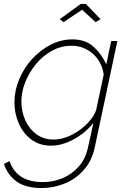

<svg xmlns="http://www.w3.org/2000/svg" viewBox="-45 -727 646 970"><path d="M166 223Q83 223 37.5 189Q-8 155 -25 101L3 87Q23 142 65 167.5Q107 193 172 193Q224 193 271.5 173Q319 153 353.5 113.5Q388 74 400 16L427 -106Q386 -55 327 -23Q268 9 213 9Q155 9 113.5 -22Q72 -53 50 -103Q28 -153 28 -210Q28 -269 51.5 -325.5Q75 -382 116 -427.5Q157 -473 210 -500.5Q263 -528 321 -528Q387 -528 427.5 -491Q468 -454 492 -402L517 -520H548L434 16Q420 85 378.5 131.5Q337 178 281 200.5Q225 223 166 223ZM226 -22Q259 -22 293 -35Q327 -48 357.5 -70Q388 -92 410 -118.5Q432 -145 441 -172L479 -351Q473 -394 450 -426.5Q427 -459 392.5 -477.5Q358 -496 318 -496Q264 -496 217.5 -470.5Q171 -445 136.5 -403Q102 -361 82.5 -311.5Q63 -262 63 -215Q63 -163 83 -119Q103 -75 139.5 -48.5Q176 -22 226 -22ZM257 -630 363 -707H389L463 -630L438 -615L370 -678L276 -615Z"/></svg>

Font: Raleway Thin ExtraLight
Style: Italic
Weight: 250
Italic angle: -12°
Version: Version 4.026